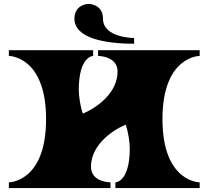

<svg xmlns="http://www.w3.org/2000/svg" viewBox="-20 -955 1059 975"><path d="M503 -860C503 -762 661 -762 661 -762V-733C510 -733 358 -762 358 -860C358 -920 406 -935 430 -935C455 -935 503 -920 503 -860ZM541 0V-29C541 -29 442 -29 442 -108C442 -214 541 -289 618 -322C631 -289 639 -231 639 -202C639 -29 566 -29 566 -29V0H994V-29C994 -29 805 -29 805 -350C805 -671 994 -671 994 -671V-700H478V-671C478 -671 577 -671 577 -592C577 -486 478 -411 401 -378C388 -411 380 -469 380 -498C380 -671 453 -671 453 -671V-700H25V-671C25 -671 214 -671 214 -350C214 -29 25 -29 25 -29V0Z"/></svg>

Font: Ouroboros
Style: Regular
Weight: 400
Designer: Ariel Martín Pérez
Foundry: Velvetyne Type Foundry
Version: Version 2.001;hotconv 1.0.109;makeotfexe 2.5.65596